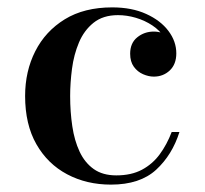

<svg xmlns="http://www.w3.org/2000/svg" viewBox="-20 -490 554 520"><path d="M280.5 10Q214.5 10 161.8 -18Q109 -46 78.5 -99.5Q48 -153 48 -230Q48 -297 75.5 -351.2Q103 -405.5 155.5 -437.8Q208 -470 284 -470Q337 -470 376 -452.2Q415 -434.5 436.2 -406.2Q457.5 -378 457.5 -345.5Q457.5 -316 439.8 -299.2Q422 -282.5 396.5 -282.5Q382.5 -282.5 367.5 -289Q352.5 -295.5 342.5 -309.2Q332.5 -323 332.5 -344.5Q332.5 -373.5 351.8 -389Q371 -404.5 396.5 -404.5Q420.5 -404.5 438.5 -389.5Q456.5 -374.5 456.5 -345.5H437.5Q437.5 -369.5 425.2 -388.5Q413 -407.5 392.8 -421Q372.5 -434.5 348 -441.8Q323.5 -449 299.5 -449Q259 -449 233.2 -428.2Q207.5 -407.5 193.8 -374.8Q180 -342 175 -303.8Q170 -265.5 170 -230Q170 -187 175.8 -148.2Q181.5 -109.5 195.5 -79.5Q209.5 -49.5 233.8 -32.2Q258 -15 295 -15Q335.5 -15 364.2 -30.2Q393 -45.5 412.5 -72Q432 -98.5 445 -132.5H466Q446.5 -70.5 402.8 -30.2Q359 10 280.5 10Z"/></svg>

Font: Bodoni Moda Medium
Style: Regular
Weight: 500
Designer: Owen Earl
Foundry: indestructible type
Version: Version 2.005